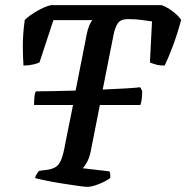

<svg xmlns="http://www.w3.org/2000/svg" viewBox="-20 -724 722 744"><path d="M318 0Q309 0 280.5 -4Q252 -8 217.5 -13.5Q183 -19 154.5 -25Q126 -31 116 -34Q118 -44 123.5 -51.5Q129 -59 131 -62L163 -66Q183 -69 196 -77Q209 -85 217.5 -106Q226 -127 233 -168L263 -317H112Q112 -342 114 -354Q116 -366 119 -370Q147 -370 188 -371Q229 -372 273 -373L316 -591Q320 -612 326.5 -626.5Q333 -641 338 -646H187L133 -482Q125 -478 108 -474Q91 -470 71 -470Q69 -495 68.5 -542.5Q68 -590 76 -647Q94 -664 123 -681Q152 -698 177 -704H606Q629 -696 650.5 -679Q672 -662 682 -647Q667 -591 649 -543.5Q631 -496 618 -470Q597 -470 582 -474.5Q567 -479 561 -482L569 -641Q555 -643 530 -646.5Q505 -650 477 -650Q448 -650 437 -634.5Q426 -619 420 -589L378 -377Q430 -379 470 -381.5Q510 -384 523 -386L531 -372Q531 -352 529 -338.5Q527 -325 524 -317H367L332 -140Q327 -114 317.5 -96.5Q308 -79 301 -72L404 -60Q406 -57 407 -50Q408 -43 407 -34Q389 -21 362.5 -10.5Q336 0 318 0Z"/></svg>

Font: Texturina 72pt 72pt SemiBold
Style: Italic
Weight: 600
Italic angle: -11°
Designer: Guillermo Torres Carreño
Foundry: Omnibus-Type
Version: Version 1.002; ttfautohint (v1.8.3)